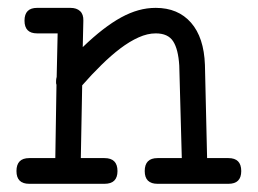

<svg xmlns="http://www.w3.org/2000/svg" viewBox="-20 -441 642 478"><path d="M72.3 -357.9Q41 -357.9 41 -389.6Q41 -421.4 72.3 -421.4H155.3Q170.9 -421.4 179.4 -413.3Q188 -405.3 187.5 -389.6L186 -323.7Q212.4 -349.1 236.1 -367.4Q259.8 -385.7 281.7 -397.7Q303.7 -409.7 324.7 -415.5Q345.7 -421.4 367.7 -421.4Q423.3 -421.4 455.6 -384.5Q487.8 -347.7 490.2 -279.3L495.6 -47.4H548.8Q580.6 -47.4 580.6 -15.1Q580.6 16.6 548.8 16.6H372.1Q340.3 16.6 340.3 -15.1Q340.3 -47.4 372.1 -47.4H432.6L426.3 -277.8Q423.8 -318.4 411.1 -338.1Q398.4 -357.9 367.7 -357.9Q347.2 -357.9 325 -347.9Q302.7 -337.9 279.8 -320.6Q256.8 -303.2 232.7 -279.5Q208.5 -255.9 184.6 -228.5L181.2 -47.4H240.2Q272.5 -47.4 272.5 -15.1Q272.5 16.6 240.2 16.6H52.7Q21 16.6 21 -15.1Q21 -47.4 52.7 -47.4H117.7L120.6 -230Q119.6 -232.4 119.6 -234.6Q119.6 -236.8 119.6 -239.3Q119.6 -244.1 121.1 -249.5L123.5 -357.9Z"/></svg>

Font: Erica Type
Style: Regular
Weight: 400
Designer: Peter Wiegel
Foundry: Peter Wiegel
Version: Version 1.000 2010 initial release